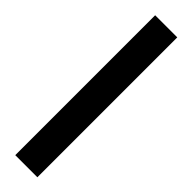

<svg xmlns="http://www.w3.org/2000/svg" viewBox="1 -69 362 362"><g transform="rotate(-45 182.5 112.5)"><path d="M-4 142H369V83H-4Z"/></g></svg>

Font: Noto Serif Khmer ExtraCondensed Medium
Style: Regular
Weight: 500
Width: 2
Designer: Danh Hong and the Monotype Design Team
Foundry: Monotype Imaging Inc.
Version: Version 2.004